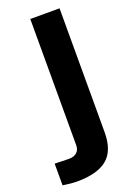

<svg xmlns="http://www.w3.org/2000/svg" viewBox="-241 -656 630 925"><g transform="rotate(-20 74.0 -193.5)"><path d="M-13 213Q-30 213 -49 211Q-68 209 -86 206V95Q-72.5 95.5 -49.8 96.2Q-27 97 -13 97Q12.5 97 27.2 84Q42 71 42 47V-600H192V35Q192 130 141.2 171.5Q90.5 213 -13 213Z"/></g></svg>

Font: Big Shoulders Stencil Display Thin Black
Style: Regular
Weight: 900
Version: Version 2.001